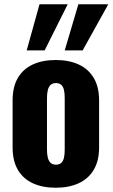

<svg xmlns="http://www.w3.org/2000/svg" viewBox="-20 -869 527 899"><path d="M241 10Q179 10 133.5 -11Q88 -32 63.5 -74Q39 -116 39 -179V-399Q39 -462 63.5 -504Q88 -546 133.5 -567Q179 -588 241 -588Q303 -588 348.5 -567Q394 -546 419 -504Q444 -462 444 -399V-179Q444 -116 419 -74Q394 -32 348.5 -11Q303 10 241 10ZM242 -98Q258 -98 267 -106.5Q276 -115 279.5 -130.5Q283 -146 283 -168V-410Q283 -432 279.5 -447.5Q276 -463 267 -471.5Q258 -480 242 -480Q226 -480 217 -471.5Q208 -463 204 -447.5Q200 -432 200 -410V-168Q200 -146 204 -130.5Q208 -115 217 -106.5Q226 -98 242 -98ZM283 -633 347 -849H487L367 -633ZM105 -633 165 -849H297L189 -633Z"/></svg>

Font: Oswald
Style: Bold
Weight: 700
Designer: Vernon Adams
Foundry: Vernon Adams
Version: Version 4.103;gftools[0.9.33.dev8+g029e19f]